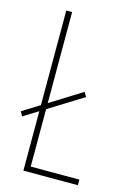

<svg xmlns="http://www.w3.org/2000/svg" viewBox="-111 -771 565 827"><g transform="rotate(15 171.5 -357.0)"><path d="M79 0H322V-25H105V-281L258 -376L246 -396L105 -308V-714H79V-292L2 -244L13 -224L79 -265Z"/></g></svg>

Font: Noto Sans Devanagari ExtraCondensed Thin
Style: Regular
Weight: 100
Width: 2
Designer: Jelle Bosma - Monotype Design Team
Foundry: Monotype Imaging Inc.
Version: Version 2.004